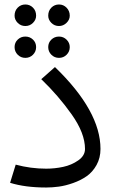

<svg xmlns="http://www.w3.org/2000/svg" viewBox="-20 -822 515 856"><path d="M45 -752Q45 -774 59 -788Q73 -802 93 -802Q113 -802 127 -788Q141 -774 141 -752Q141 -734 127 -720Q113 -706 93 -706Q73 -706 59 -720Q45 -734 45 -752ZM243 -706Q223 -706 209 -720Q195 -734 195 -752Q195 -774 209 -788Q223 -802 243 -802Q263 -802 277 -787.5Q291 -773 291 -752Q291 -734 276.5 -720Q262 -706 243 -706ZM127 -578Q113 -564 93 -564Q73 -564 59 -578Q45 -592 45 -612Q45 -632 59 -645.5Q73 -659 93 -659Q113 -659 127 -645.5Q141 -632 141 -612Q141 -592 127 -578ZM291 -612Q291 -592 277 -578Q263 -564 243 -564Q223 -564 209 -578Q195 -592 195 -612Q195 -632 209 -645.5Q223 -659 243 -659Q263 -659 277 -645Q291 -631 291 -612ZM186 14Q92 14 25 -7L50 -88Q117 -70 186 -70Q224 -70 261.5 -78Q299 -86 329 -107Q359 -128 359 -158Q359 -228 299.5 -312Q240 -396 164 -469L225 -523Q428 -327 428 -158Q428 -118 410.5 -86.5Q393 -55 366.5 -36.5Q340 -18 306 -6Q272 6 242.5 10Q213 14 186 14Z"/></svg>

Font: FiraGO Book
Style: Regular
Weight: 350
Designer: bBox Type
Foundry: bBox Type GmbH
Version: Version 1.001;PS 001.001;hotconv 1.0.88;makeotf.lib2.5.64775